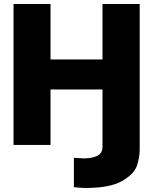

<svg xmlns="http://www.w3.org/2000/svg" viewBox="-20 -727 768 963"><path d="M233.4 -278.3V0H47.9V-707H233.4V-428.7H494.1V-707H680.7V21.5Q680.7 64.9 666 106Q651.4 147 591.3 181.4Q531.2 215.8 409.2 215.8Q394 215.8 376 214.1Q357.9 212.4 350.6 211.9V64.5Q388.7 67.4 401.4 67.4Q441.4 67.4 467.8 54.7Q494.1 42 494.1 7.8V-278.3Z"/></svg>

Font: Pretendard GOV Black
Style: Regular
Weight: 900
Designer: Base glyphs from Inter by Rasmus Andersson; Hangeul glyphs from Noto Sans CJK(Source Han Sans) by Jang Soo-young and Kan
Foundry: Kil Hyung-jin
Version: Version 1.309